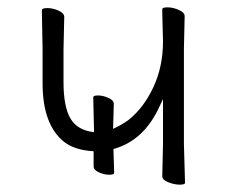

<svg xmlns="http://www.w3.org/2000/svg" viewBox="-20 -498 618 523"><path d="M484 0Q484 5 469.5 5Q455 5 438.5 -1.5Q422 -8 422 -18L424 -106V-228L414 -207Q372 -115 289 -92L291 -27Q291 -22 277.5 -22Q264 -22 249.5 -28.5Q235 -35 235 -45V-86Q183 -89 154 -112Q96 -159 96 -271V-364L94 -470Q94 -476 109 -476Q124 -476 139.5 -469Q155 -462 155 -452L153 -364V-275Q153 -207 172 -175Q191 -143 236 -138V-145L234 -233Q234 -238 247 -238Q260 -238 275 -231.5Q290 -225 290 -215L288 -147Q314 -159 331 -172Q372 -205 398 -261Q424 -317 424 -385L422 -463V-473Q422 -478 436.5 -478Q451 -478 467 -471Q483 -464 483 -454L481 -365V-106Z"/></svg>

Font: LXGW WenKai TC Light
Style: Regular
Weight: 300
Designer: LXGW / Fontworks Inc.
Foundry: LXGW / Fontworks Inc.
Version: Version 1.330